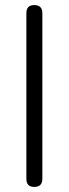

<svg xmlns="http://www.w3.org/2000/svg" viewBox="-20 -731 271 757"><path d="M115 6Q84 6 84 -26V-679Q84 -711 115 -711Q147 -711 147 -679V-26Q147 6 115 6Z"/></svg>

Font: Chiron GoRound TC L
Style: Regular
Weight: 300
Designer: Ryoko NISHIZUKA 西塚涼子 (kana, bopomofo & ideographs); Paul D. Hunt (Latin, Greek & Cyrillic); Sandoll Communications 산돌커뮤니
Foundry: Adobe
Version: Version 1.000;hotconv 1.1.1;makeotfexe 2.6.0